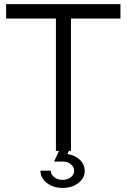

<svg xmlns="http://www.w3.org/2000/svg" viewBox="-20 -734 616 934"><path d="M325.2 0H314.9L308.1 15.1Q345.2 21 368.7 43.5Q392.1 65.9 392.1 99.1Q392.1 132.3 361.1 156.2Q330.1 180.2 284.7 180.2Q239.3 180.2 208 156Q176.8 131.8 176.8 96.2H227.1Q227.1 115.2 244.1 128.2Q261.2 141.1 284.7 141.1Q308.1 141.1 324.5 128.2Q340.8 115.2 340.8 96.7Q340.8 78.1 324.5 64.9Q308.1 51.8 285.2 51.8H243.2L267.1 0H252V-644H9.8V-713.9H565.9V-644H325.2Z"/></svg>

Font: Arcon-Regular
Style: Regular
Weight: 400
Designer: M. Zarth
Foundry: martin zarth - visuelle & digitale kommunikation
Version: Version 1.131;PS 001.131;hotconv 1.0.70;makeotf.lib2.5.58329